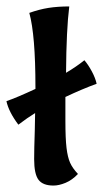

<svg xmlns="http://www.w3.org/2000/svg" viewBox="-35 -567 320 596"><path d="M168 -192Q168 -137 171.5 -108Q175 -79 182.5 -62Q190 -45 207 -27Q189 -8 168.5 0.5Q148 9 131 9Q98 9 84.5 -9Q71 -27 71 -73Q71 -103 73 -163L74 -216Q51 -202 22 -180Q-8 -220 -15 -253Q17 -264 75 -291V-297Q75 -458 56 -527Q87 -538 115.5 -542.5Q144 -547 180 -547Q171 -475 170 -341Q202 -360 227 -380Q239 -366 250 -345.5Q261 -325 265 -307Q221 -291 168 -266Z"/></svg>

Font: Mirza Medium
Style: Regular
Weight: 500
Designer: Arabic design by Kourosh Beigpour, Latin design by Eduardo Tunni, engineering by Lasse Fister
Version: Version 1.0010g